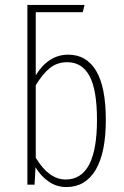

<svg xmlns="http://www.w3.org/2000/svg" viewBox="-20 -754 508 784"><path d="M258.8 -530.8Q333 -530.8 372.6 -464.6Q412.1 -398.4 412.1 -264.2Q412.1 -129.9 370.4 -60.1Q328.6 9.8 251 9.8Q210.9 9.8 178.7 -12.7Q146.5 -35.2 125 -70.8L121.1 0H91.8V-733.9H325.2L317.9 -704.1H126V-446.8Q178.2 -530.8 258.8 -530.8ZM248 -21Q376 -21 376 -264.2Q376 -387.2 345.5 -443.6Q314.9 -500 254.9 -500Q213.4 -500 183.8 -476.3Q154.3 -452.6 126 -405.8V-109.9Q179.7 -21 248 -21Z"/></svg>

Font: Fira Sans Compressed UltraLight
Style: Regular
Weight: 200
Width: 1
Designer: Carrois Corporate & Edenspiekermann AG
Foundry: Carrois Corporate GbR & Edenspiekermann AG
Version: Version 4.203;PS 004.203;hotconv 1.0.88;makeotf.lib2.5.64775